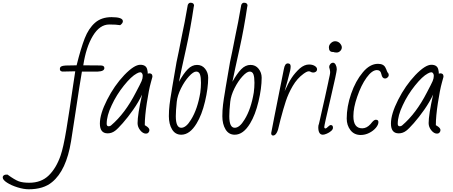

<svg xmlns="http://www.w3.org/2000/svg" viewBox="-426 -980 3326 1411"><path d="M-406 324Q-406 314 -397 308Q-388 302 -371 303Q-317 342 -288 352.5Q-259 363 -211 363Q-123 363 -68 309.5Q-13 256 19 164Q40 104 62 -29.5Q84 -163 112 -357L127 -456L34 -454Q14 -456 14 -472Q14 -486 23.5 -491.5Q33 -497 55.5 -498.5Q78 -500 137 -500Q168 -625 196.5 -698Q225 -771 272 -812.5Q319 -854 394 -854Q477 -854 477 -824Q477 -809 457 -795Q430 -800 377 -800Q307 -800 256.5 -716.5Q206 -633 186 -500L313 -499Q341 -499 341 -480Q341 -456 293 -454H262H176Q163 -382 124 -122L96 59Q61 273 -43 358Q-106 411 -215 411Q-251 411 -296.5 397Q-342 383 -374 362.5Q-406 342 -406 324Z M585 -75Q585 -137 618 -285Q593 -231 553.5 -174.5Q514 -118 476 -75Q438 -32 420 -19Q395 0 365 0Q308 0 308 -72Q308 -142 361 -246.5Q414 -351 487 -428Q560 -504 605 -504Q651 -504 657 -464Q660 -452 660 -438Q665 -441 671 -441Q694 -441 694 -419V-415L682 -371Q668 -321 653 -223Q638 -125 638 -60L648 -54Q672 -39 672 -24Q672 -14 665 -6Q658 2 647 2Q624 2 604.5 -22.5Q585 -47 585 -75ZM391 -59Q493 -146 572 -300Q606 -364 614.5 -384Q623 -404 623 -423Q623 -433 618 -441Q613 -449 605 -449Q595 -449 579 -440Q539 -419 484.5 -351Q430 -283 395 -207Q358 -130 358 -70Q358 -52 373 -52Q384 -52 391 -59Z M815 -126Q815 -169 820 -210.5Q825 -252 835 -309L839 -335Q854 -429 864 -481Q866 -494 868 -504Q870 -514 871 -522Q880 -569 887 -598Q892 -628 913 -729Q929 -800 954 -944Q961 -960 974 -960Q1000 -960 1000 -938L998 -931Q974 -769 942 -625Q906 -464 889 -379Q923 -440 954 -471.5Q985 -503 1022 -503Q1059 -503 1081.5 -474.5Q1104 -446 1104 -409Q1104 -332 1080.5 -233.5Q1057 -135 1019 -73Q969 10 906 10Q862 10 838.5 -29Q815 -68 815 -126ZM978 -101Q1026 -178 1046 -300Q1051 -338 1051 -372Q1051 -413 1043.5 -433.5Q1036 -454 1016 -454Q995 -454 962.5 -418.5Q930 -383 904 -330.5Q878 -278 873 -232Q866 -165 866 -126Q866 -41 906 -41Q942 -41 978 -101Z M1208 -126Q1208 -169 1213 -210.5Q1218 -252 1228 -309L1232 -335Q1247 -429 1257 -481Q1259 -494 1261 -504Q1263 -514 1264 -522Q1273 -569 1280 -598Q1285 -628 1306 -729Q1322 -800 1347 -944Q1354 -960 1367 -960Q1393 -960 1393 -938L1391 -931Q1367 -769 1335 -625Q1299 -464 1282 -379Q1316 -440 1347 -471.5Q1378 -503 1415 -503Q1452 -503 1474.5 -474.5Q1497 -446 1497 -409Q1497 -332 1473.5 -233.5Q1450 -135 1412 -73Q1362 10 1299 10Q1255 10 1231.5 -29Q1208 -68 1208 -126ZM1371 -101Q1419 -178 1439 -300Q1444 -338 1444 -372Q1444 -413 1436.5 -433.5Q1429 -454 1409 -454Q1388 -454 1355.5 -418.5Q1323 -383 1297 -330.5Q1271 -278 1266 -232Q1259 -165 1259 -126Q1259 -41 1299 -41Q1335 -41 1371 -101Z M1567 -2 1590 -121 1632 -332Q1660 -472 1660 -472Q1664 -494 1671 -504Q1678 -514 1689 -514Q1699 -514 1704.5 -509Q1710 -504 1710 -491Q1710 -468 1696 -421Q1689 -398 1686 -382Q1682 -368 1677 -350.5Q1672 -333 1666 -310Q1693 -371 1717 -407.5Q1741 -444 1777 -477Q1811 -506 1845 -506Q1870 -506 1887 -495.5Q1904 -485 1904 -471Q1904 -460 1896 -453.5Q1888 -447 1876 -447Q1867 -447 1859 -451Q1853 -456 1843 -456Q1830 -456 1805 -438Q1758 -404 1725.5 -348.5Q1693 -293 1674.5 -236.5Q1656 -180 1635 -100L1626 -63Q1611 16 1581 16Q1567 16 1567 -2Z M1913 -45Q1913 -59 1918 -70Q1923 -87 1927 -109L1942 -176L1962 -264Q1972 -313 1986 -374Q1988 -380 1990 -394Q2000 -437 2000 -444V-454Q2000 -462 1993 -487Q1993 -499 2001.5 -509Q2010 -519 2022 -519Q2033 -519 2041 -504Q2049 -489 2049 -471Q2049 -451 2003 -255Q1957 -59 1957 -47Q1957 -36 1967 -36Q1972 -36 1985 -49Q1997 -61 2005 -61Q2021 -61 2021 -41Q2021 -29 2007 -17Q1993 -5 1975 2.5Q1957 10 1947 10Q1913 10 1913 -45ZM2024 -598H2020Q1991 -598 1991 -632Q1991 -649 2005.5 -663Q2020 -677 2037 -677Q2054 -677 2069 -665Q2086 -648 2086 -632Q2086 -617 2074.5 -605.5Q2063 -594 2048 -594Q2032 -594 2024 -598Z M2122 -109Q2122 -197 2154.5 -291Q2187 -385 2240 -448Q2292 -511 2352 -511Q2395 -511 2408 -480Q2411 -475 2413 -469.5Q2415 -464 2417 -459Q2422 -445 2427 -443Q2431 -433 2431 -428Q2431 -419 2422.5 -411Q2414 -403 2404 -403Q2383 -403 2377 -434Q2371 -465 2344 -465Q2308 -465 2268 -409.5Q2228 -354 2199 -269Q2171 -189 2171 -126Q2171 -37 2236 -37Q2269 -37 2297 -68Q2300 -72 2308 -81.5Q2316 -91 2323 -95.5Q2330 -100 2336 -100Q2355 -100 2355 -83Q2355 -63 2336 -40.5Q2317 -18 2287 -3Q2257 12 2225 12Q2177 12 2149.5 -23.5Q2122 -59 2122 -109Z M2724 -75Q2724 -137 2757 -285Q2732 -231 2692.5 -174.5Q2653 -118 2615 -75Q2577 -32 2559 -19Q2534 0 2504 0Q2447 0 2447 -72Q2447 -142 2500 -246.5Q2553 -351 2626 -428Q2699 -504 2744 -504Q2790 -504 2796 -464Q2799 -452 2799 -438Q2804 -441 2810 -441Q2833 -441 2833 -419V-415L2821 -371Q2807 -321 2792 -223Q2777 -125 2777 -60L2787 -54Q2811 -39 2811 -24Q2811 -14 2804 -6Q2797 2 2786 2Q2763 2 2743.5 -22.5Q2724 -47 2724 -75ZM2530 -59Q2632 -146 2711 -300Q2745 -364 2753.5 -384Q2762 -404 2762 -423Q2762 -433 2757 -441Q2752 -449 2744 -449Q2734 -449 2718 -440Q2678 -419 2623.5 -351Q2569 -283 2534 -207Q2497 -130 2497 -70Q2497 -52 2512 -52Q2523 -52 2530 -59Z"/></svg>

Font: Bad Script
Style: Regular
Weight: 400
Italic angle: -10°
Designer: Roman Shchyukin (Gaslight Type Foundry), Cyreal (Charset Expansion)
Foundry: Gaslight
Version: Version 2.000